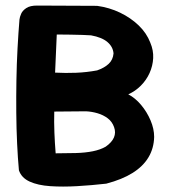

<svg xmlns="http://www.w3.org/2000/svg" viewBox="-20 -669 612 690"><path d="M362 -9Q309 -3 257 0Q205 3 160.5 0Q116 -3 86.5 -16.5Q57 -30 48 -57Q44 -100 41.5 -153Q39 -206 38.5 -264Q38 -322 39 -380.5Q40 -439 43 -495Q46 -551 50 -599Q51 -608 56 -619.5Q61 -631 74.5 -640Q88 -649 113 -649L329 -648Q373 -642 411.5 -623.5Q450 -605 478.5 -577.5Q507 -550 520 -516Q532 -488 530.5 -460Q529 -432 517.5 -406.5Q506 -381 486 -361Q466 -341 441 -330Q466 -317 487 -292Q508 -267 521 -236.5Q534 -206 534 -177Q533 -136 513.5 -103.5Q494 -71 456.5 -47.5Q419 -24 362 -9ZM180 -118Q218 -118 252.5 -119Q287 -120 314 -125.5Q341 -131 360 -142Q404 -173 390 -212Q383 -232 367 -244Q351 -256 330.5 -262Q310 -268 289 -269L175 -268Q174 -231 175.5 -193Q177 -155 180 -118ZM178 -408Q216 -406 253.5 -407.5Q291 -409 329 -416Q355 -425 370.5 -439.5Q386 -454 388 -477Q386 -501 366 -518Q346 -535 307 -542Q296 -543 276 -543.5Q256 -544 232.5 -544.5Q209 -545 184 -545Z"/></svg>

Font: Sour Gummy Black SemiBold
Style: Regular
Weight: 600
Version: Version 1.000